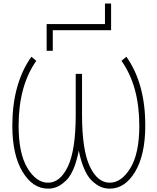

<svg xmlns="http://www.w3.org/2000/svg" viewBox="-20 -1072 902 1103"><path d="M583 -933.6V-1051.8H618.2V-898.4H283.2V-780.3H248V-933.6ZM432.6 -207Q422.9 -157.2 408.2 -116.2Q386.7 -60.5 359.4 -34.7Q332 -8.8 307.6 1.5Q283.2 11.7 255.9 11.7Q168 11.7 109.4 -85.4Q50.8 -182.6 50.8 -349.6Q50.8 -590.8 160.2 -746.1L188.5 -722.7Q86.9 -578.1 86.9 -349.6Q86.9 -190.4 137.7 -106.4Q188.5 -22.5 255.9 -22.5Q326.2 -22.5 370.6 -116.7Q415 -210.9 415 -414.1V-647.5H451.2V-414.1Q451.2 -210.9 495.6 -116.7Q540 -22.5 610.4 -22.5Q677.7 -22.5 729 -106.4Q780.3 -190.4 780.3 -349.6Q780.3 -578.1 677.7 -722.7L706.1 -746.1Q815.4 -590.8 814.5 -349.6Q814.5 -182.6 756.3 -85.4Q698.2 11.7 610.4 11.7Q583 11.7 558.6 1.5Q534.2 -8.8 506.8 -34.7Q479.5 -60.5 458 -116.2Q442.4 -157.2 432.6 -207Z"/></svg>

Font: Gen Shin Gothic ExtraLight
Style: Regular
Weight: 100
Designer: [Source Han Sans]
Ryoko NISHIZUKA  (kana & ideographs); Paul D. Hunt (Latin, Greek & Cyrillic); Wenlong ZHANG  (bopomofo
Version: Version 1.002.20150607